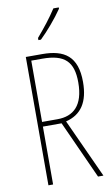

<svg xmlns="http://www.w3.org/2000/svg" viewBox="-103 -1001 609 1052"><g transform="rotate(-10 202.0 -475.0)"><path d="M303 -943V-950H273C239 -898 207 -858 162 -805V-793H176C215 -830 270 -894 303 -943ZM169 -714H78V0H104V-322H208L354 0H384L234 -328C320 -349 363 -413 363 -525C363 -668 292 -714 169 -714ZM166 -689C290 -689 337 -642 337 -527C337 -398 278 -348 190 -348H104V-689Z"/></g></svg>

Font: Noto Sans Myanmar ExtraCondensed Thin
Style: Regular
Weight: 100
Width: 2
Designer: Monotype Design Team
Foundry: Monotype Imaging Inc.
Version: Version 2.107